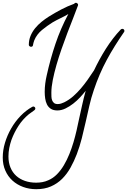

<svg xmlns="http://www.w3.org/2000/svg" viewBox="-95 -768 915 1381"><path d="M799.8 -545.9Q799.8 -540 796.9 -537.1Q761.7 -486.3 731 -437Q700.2 -387.7 672.9 -336.9Q645.5 -286.1 622.6 -232.9Q599.6 -179.7 580.1 -121.1Q560.5 -64.5 547.4 -6.3Q534.2 51.8 521 110.4Q507.8 168.9 493.2 227.1Q478.5 285.2 457 341.8Q437.5 392.6 412.1 438Q386.7 483.4 352.1 518.1Q317.4 552.7 271.5 572.8Q225.6 592.8 166 592.8Q115.2 592.8 71.3 576.7Q27.3 560.5 -5.4 530.8Q-38.1 501 -56.6 459Q-75.2 417 -75.2 365.2Q-75.2 312.5 -59.1 258.8Q-43 205.1 -14.6 155.8Q13.7 106.4 52.7 65.9Q91.8 25.4 137.7 0Q141.6 -2 144.5 -2Q150.4 -2 154.8 2.4Q159.2 6.8 159.2 12.7Q159.2 20.5 151.4 25.4Q141.6 33.2 131.8 39.6Q122.1 45.9 112.3 53.7Q68.4 89.8 37.6 137.7Q6.8 185.5 -12.7 238.3Q-22.5 266.6 -28.3 296.4Q-34.2 326.2 -34.2 357.4Q-34.2 402.3 -19.5 437.5Q-4.9 472.7 21.5 496.6Q47.9 520.5 84.5 533.2Q121.1 545.9 165 545.9Q187.5 545.9 209.5 542Q231.4 538.1 252.9 528.3Q287.1 513.7 314.9 485.4Q342.8 457 364.7 419.9Q386.7 382.8 403.8 340.3Q420.9 297.9 433.6 254.9Q446.3 211.9 455.6 170.9Q464.8 129.9 471.7 96.7Q483.4 43.9 495.1 -9.3Q506.8 -62.5 521.5 -115.2Q504.9 -93.8 481.9 -68.8Q459 -43.9 432.1 -22.9Q405.3 -2 376 12.2Q346.7 26.4 317.4 26.4Q288.1 26.4 270 14.2Q252 2 242.7 -17.1Q233.4 -36.1 230 -59.6Q226.6 -83 226.6 -106.4Q226.6 -137.7 230.5 -167.5Q234.4 -197.3 241.2 -226.6Q266.6 -341.8 303.7 -452.1Q340.8 -562.5 396.5 -667Q368.2 -650.4 339.4 -636.7Q310.5 -623 282.2 -606.4Q244.1 -583 206.5 -551.8Q168.9 -520.5 151.4 -477.5Q147.5 -467.8 145.5 -459Q143.6 -450.2 141.6 -440.4Q138.7 -431.6 127.9 -431.6Q123 -431.6 117.7 -435.5Q112.3 -439.5 112.3 -445.3Q112.3 -479.5 124.5 -509.3Q136.7 -539.1 157.2 -564.5Q177.7 -589.8 203.6 -610.8Q229.5 -631.8 255.9 -648.4Q299.8 -675.8 345.2 -699.7Q390.6 -723.6 439.5 -741.2Q440.4 -744.1 443.8 -746.1Q447.3 -748 450.2 -748Q456.1 -748 461.4 -743.7Q466.8 -739.3 466.8 -732.4Q466.8 -729.5 465.8 -728.5Q451.2 -688.5 431.2 -637.7Q411.1 -586.9 389.6 -530.8Q368.2 -474.6 347.7 -415.5Q327.1 -356.4 311 -300.3Q294.9 -244.1 284.7 -192.9Q274.4 -141.6 274.4 -100.6Q274.4 -86.9 274.9 -72.8Q275.4 -58.6 279.8 -46.9Q284.2 -35.2 293.5 -27.3Q302.7 -19.5 320.3 -19.5Q333 -19.5 344.7 -23.4Q356.4 -27.3 367.2 -32.2Q402.3 -49.8 431.6 -75.7Q460.9 -101.6 486.8 -131.8Q512.7 -162.1 535.6 -194.8Q558.6 -227.5 579.1 -258.8Q581.1 -260.7 581.1 -261.7Q598.6 -298.8 620.1 -338.4Q641.6 -377.9 666 -416.5Q690.4 -455.1 717.8 -490.7Q745.1 -526.4 773.4 -555.7Q778.3 -560.5 785.2 -560.5Q791 -560.5 795.4 -556.6Q799.8 -552.7 799.8 -545.9Z"/></svg>

Font: Calligraffiti
Style: Regular
Weight: 400
Designer: Dathan Boardman
Foundry: Open Window
Version: Version 1.000